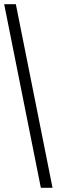

<svg xmlns="http://www.w3.org/2000/svg" viewBox="-20 -780 272 921"><path d="M176 121H232L56 -760H0Z"/></svg>

Font: Noto Serif Lao ExtraCondensed SemiBold
Style: Regular
Weight: 600
Width: 2
Designer: Monotype Design Team
Foundry: Monotype Imaging Inc.
Version: Version 2.003